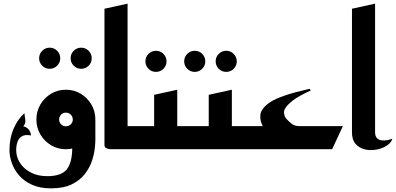

<svg xmlns="http://www.w3.org/2000/svg" viewBox="-20 -820 2176 1055"><path d="M426 -442Q402 -442 385 -459Q368 -476 368 -500Q368 -524 385 -541Q402 -558 426 -558Q450 -558 467 -541Q484 -524 484 -500Q484 -476 467 -459Q450 -442 426 -442ZM253 -442Q229 -442 212 -459Q195 -476 195 -500Q195 -524 212 -541Q229 -558 253 -558Q277 -558 294 -541Q311 -524 311 -500Q311 -476 294 -459Q277 -442 253 -442Z M260 215Q200 215 156.5 195.5Q113 176 85.5 144.5Q58 113 45 76Q32 39 32 5Q32 -61 55 -113.5Q78 -166 114 -198Q116 -179 119 -161.5Q122 -144 108 -125Q116 -126 131 -115Q146 -104 151 -76Q130 -79 119 -77.5Q108 -76 97 -69Q83 -60 76 -40Q69 -20 69 5Q69 43 90 75.5Q111 108 149.5 128Q188 148 240 148Q317 148 347 110.5Q377 73 377 -10V-78L504 -163V-50Q504 -34 500.5 -2.5Q497 29 484.5 66Q472 103 445.5 137Q419 171 374 193Q329 215 260 215ZM342 0Q297 0 260.5 -22Q224 -44 202 -81Q180 -118 180 -163Q180 -209 202 -246Q224 -283 260.5 -305Q297 -327 342 -327Q387 -327 423.5 -305Q460 -283 482 -246Q504 -209 504 -163Q504 -118 482 -81Q460 -44 423.5 -22Q387 0 342 0ZM342 -126Q358 -126 369 -137Q380 -148 380 -163Q380 -179 369 -190Q358 -201 342 -201Q326 -201 315.5 -190Q305 -179 305 -163Q305 -148 315.5 -137Q326 -126 342 -126Z M594 0Q594 0 584 -0.5Q574 -1 564 -6Q554 -11 554 -23V-772L681 -800V-127H774V0Z M837 -425Q813 -425 796 -442Q779 -459 779 -483Q779 -507 796 -524Q813 -541 837 -541Q861 -541 878 -524Q895 -507 895 -483Q895 -459 878 -442Q861 -425 837 -425Z M854 0V-127H1074V0ZM734 0V-127H827V-299L954 -327V-23Q954 -11 944 -6Q934 -1 924 -0.5Q914 0 914 0Z M1223 -425Q1199 -425 1182 -442Q1165 -459 1165 -483Q1165 -507 1182 -524Q1199 -541 1223 -541Q1247 -541 1264 -524Q1281 -507 1281 -483Q1281 -459 1264 -442Q1247 -425 1223 -425ZM1050 -425Q1026 -425 1009 -442Q992 -459 992 -483Q992 -507 1009 -524Q1026 -541 1050 -541Q1074 -541 1091 -524Q1108 -507 1108 -483Q1108 -459 1091 -442Q1074 -425 1050 -425Z M1154 0V-127H1374V0ZM1034 0V-127H1127V-299L1254 -327V-23Q1254 -11 1244 -6Q1234 -1 1224 -0.5Q1214 0 1214 0Z M1321 0V-127H1424Q1417 -138 1413 -154Q1409 -170 1410.5 -187Q1412 -204 1421 -217Q1435 -239 1463.5 -258Q1492 -277 1544.5 -295Q1597 -313 1681 -332L1688 -323Q1620 -292 1588.5 -267.5Q1557 -243 1545 -221Q1539 -210 1541 -195.5Q1543 -181 1550 -171Q1565 -154 1582 -140.5Q1599 -127 1624 -127H1864L1805 0Z M2136 -58Q2130 -36 2105.5 -20Q2081 -4 2048.5 2Q2016 8 1985.5 1Q1955 -6 1934.5 -28.5Q1914 -51 1914 -93V-772L2041 -800V-93Q2041 -71 2052 -60.5Q2063 -50 2079 -48.5Q2095 -47 2111 -50.5Q2127 -54 2136 -58Z"/></svg>

Font: Reem Kufi Fun SemiBold
Style: Regular
Weight: 600
Designer: Khaled Hosny
Version: Version 1.005